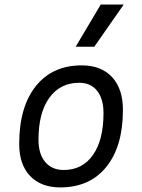

<svg xmlns="http://www.w3.org/2000/svg" viewBox="-20 -815 626 845"><path d="M245.1 9.8Q160.2 9.8 112.3 -40.8Q64.5 -91.3 64.5 -181.2Q64.5 -344.2 137.5 -435.8Q210.4 -527.3 339.8 -527.3Q425.3 -527.3 473.1 -475.8Q521 -424.3 521 -331.5Q521 -170.9 448 -80.6Q375 9.8 245.1 9.8ZM260.3 -66.9Q342.8 -66.9 389.2 -133.1Q435.5 -199.2 435.5 -317.4Q435.5 -379.9 407.5 -415.3Q379.4 -450.7 328.6 -450.7Q244.6 -450.7 197 -384.5Q149.4 -318.4 149.4 -200.2Q149.4 -137.2 179 -102.1Q208.5 -66.9 260.3 -66.9ZM313 -609.4 423.3 -794.9H524.4L395 -609.4Z"/></svg>

Font: Cascadia Code NF SemiLight
Style: Italic
Weight: 350
Italic angle: -10°
Monospace: yes
Designer: Aaron Bell
Foundry: Saja Typeworks
Version: Version 2404.023; ttfautohint (v1.8.4)